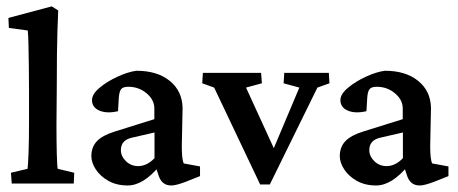

<svg xmlns="http://www.w3.org/2000/svg" viewBox="-20 -565 1411 591"><path d="M16.1 0 13.7 -33.2 64.9 -45.4Q66.4 -57.1 67.9 -95.7Q69.3 -134.3 69.3 -184.6V-283.7Q69.3 -320.8 68.8 -359.1Q68.4 -397.5 67.6 -427.7Q66.9 -458 65.4 -471.2L7.3 -479L5.9 -509.8L139.6 -545.4L159.2 -532.7Q157.7 -499.5 156.7 -467.8Q155.8 -436 155.3 -396.7Q154.8 -357.4 154.8 -300.8L153.8 -181.2Q153.8 -129.4 154.8 -91.8Q155.8 -54.2 157.7 -45.4L208.5 -33.2L207 0Z M373 5.9Q338.9 5.9 313.7 -8.3Q288.6 -22.5 274.9 -43.5Q261.2 -64.5 261.2 -84.5Q261.2 -112.3 278.3 -130.4Q295.4 -148.4 333.5 -160.2L455.1 -198.2V-231Q455.1 -257.8 431.2 -277.8Q407.2 -297.9 375 -297.9Q358.9 -297.9 353 -290.8Q347.2 -283.7 345.7 -264.2L343.3 -222.7Q308.6 -214.8 285.9 -224.6Q263.2 -234.4 263.2 -256.8Q263.2 -275.4 286.6 -294.9Q310.1 -314.5 342 -329.1Q374 -343.8 399.9 -347.2Q464.4 -347.2 502.7 -315.9Q541 -284.7 542 -232.9L539.6 -114.7Q539.6 -74.7 545.4 -62L595.7 -52.7V-22.9L550.3 -4.9Q537.1 0 526.4 2.9Q515.6 5.9 506.8 5.9Q479 5.9 468.8 -22.9L457.5 -57.1L471.7 -55.2Q421.4 5.9 373 5.9ZM405.3 -53.7Q432.1 -53.7 455.6 -78.1V-157.2L387.7 -141.6Q352.1 -134.3 352.1 -103Q352.1 -84 367.7 -68.8Q383.3 -53.7 405.3 -53.7Z M780.8 2.9 639.2 -295.4 602.5 -308.6 604.5 -340.8H783.7L786.1 -308.6L737.3 -295.4L834 -84.5H812.5L901.4 -295.4L853 -308.6L855 -340.8H992.2L994.1 -308.6L957 -295.4L810.5 2.9Z M1137.7 5.9Q1103.5 5.9 1078.4 -8.3Q1053.2 -22.5 1039.6 -43.5Q1025.9 -64.5 1025.9 -84.5Q1025.9 -112.3 1043 -130.4Q1060.1 -148.4 1098.1 -160.2L1219.7 -198.2V-231Q1219.7 -257.8 1195.8 -277.8Q1171.9 -297.9 1139.6 -297.9Q1123.5 -297.9 1117.7 -290.8Q1111.8 -283.7 1110.4 -264.2L1107.9 -222.7Q1073.2 -214.8 1050.5 -224.6Q1027.8 -234.4 1027.8 -256.8Q1027.8 -275.4 1051.3 -294.9Q1074.7 -314.5 1106.7 -329.1Q1138.7 -343.8 1164.6 -347.2Q1229 -347.2 1267.3 -315.9Q1305.7 -284.7 1306.6 -232.9L1304.2 -114.7Q1304.2 -74.7 1310.1 -62L1360.4 -52.7V-22.9L1314.9 -4.9Q1301.8 0 1291 2.9Q1280.3 5.9 1271.5 5.9Q1243.7 5.9 1233.4 -22.9L1222.2 -57.1L1236.3 -55.2Q1186 5.9 1137.7 5.9ZM1169.9 -53.7Q1196.8 -53.7 1220.2 -78.1V-157.2L1152.3 -141.6Q1116.7 -134.3 1116.7 -103Q1116.7 -84 1132.3 -68.8Q1147.9 -53.7 1169.9 -53.7Z"/></svg>

Font: Lateef Medium
Style: Regular
Weight: 500
Designer: SIL International
Foundry: SIL International
Version: Version 4.200